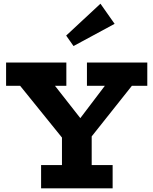

<svg xmlns="http://www.w3.org/2000/svg" viewBox="-20 -1027 836 1047"><path d="M605 -897 380.9 -775.9 340.8 -833 527.8 -1006.8ZM699.2 -559.1 480 -283.2V-127H594.2V0H204.1V-127H317.9V-276.9L89.8 -559.1H13.2V-686H341.8V-559.1H279.8L418 -382.8L551.8 -559.1H454.1V-686H783.2V-559.1Z"/></svg>

Font: BioRhyme ExtraBold
Style: Regular
Weight: 800
Designer: Aoife Mooney
Foundry: Aoife Mooney Type
Version: Version 1.500;PS 001.500;hotconv 1.0.88;makeotf.lib2.5.64775